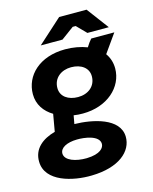

<svg xmlns="http://www.w3.org/2000/svg" viewBox="-152 -809 883 1109"><g transform="rotate(-15 289.5 -254.5)"><path d="M300 -147C446 -147 547 -239 547 -351C547 -387 536 -418 518 -443L596 -553H458C448 -542 436 -526 426 -509C387 -524 342 -532 296 -532C141 -532 49 -440 49 -329C49 -267 83 -220 133 -190L115 -87C38 -66 -19 -20 -17 57C-15 177 144 215 257 212C420 209 506 134 504 45C501 -66 346 -99 236 -101L245 -151C263 -148 281 -147 300 -147ZM298 -246C239 -246 195 -276 195 -327C195 -388 244 -423 302 -423C362 -423 405 -392 405 -342C405 -282 358 -246 298 -246ZM254 108C189 109 126 88 125 46C125 11 167 -10 227 -11C270 -12 359 -1 360 50C360 73 338 106 254 108ZM573 -590 475 -721H311L166 -590H296L372 -646H390L445 -590Z"/></g></svg>

Font: Fixel Display
Style: Bold Italic
Weight: 700
Italic angle: -10°
Designer: AlfaBravo + MacPaw
Foundry: Kyrylo Tkachov, Marchela Mozhyna, Serhii Makarenko, Maria Weinstein, Zakhar Kryvoshyya
Version: Version 1.210;Glyphs 3.2 (3217)